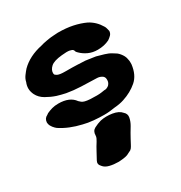

<svg xmlns="http://www.w3.org/2000/svg" viewBox="-150 -519 790 838"><g transform="rotate(-30 245.5 -100.5)"><path d="M187 -108Q187 -108 196.5 -99.5Q206 -91 237 -89Q276 -87 292.5 -89.5Q309 -92 309 -92Q316 -92 319.5 -93Q323 -94 328 -97Q334 -100 338.5 -107.5Q343 -115 343 -122V-128Q343 -141 331.5 -147.5Q320 -154 307 -154Q267 -155 230 -156.5Q193 -158 159 -164Q148 -166 137.5 -169Q127 -172 116 -175Q92 -183 68.5 -196.5Q45 -210 34 -232Q31 -238 28.5 -246.5Q26 -255 26 -264Q26 -279 32 -293Q35 -308 44.5 -321Q54 -334 63 -344Q103 -384 170 -398Q177 -400 184.5 -402Q192 -404 200 -405L212 -407Q224 -409 235.5 -409.5Q247 -410 259 -411Q301 -411 334 -404Q367 -397 395 -384Q429 -366 449 -332Q453 -326 454.5 -319Q456 -312 458 -305Q457 -293 449.5 -285.5Q442 -278 433 -272Q407 -259 374 -259Q348 -259 327.5 -268.5Q307 -278 293 -292Q293 -292 289 -296Q285 -300 284 -304Q284 -307 280.5 -311Q277 -315 265 -317.5Q253 -320 225 -317Q184 -313 168.5 -299Q153 -285 153 -268Q153 -267 154 -262.5Q155 -258 165.5 -253Q176 -248 203 -248Q243 -248 263.5 -247Q284 -246 284 -246Q302 -246 318.5 -243Q335 -240 352 -238Q370 -233 389 -227.5Q408 -222 422 -213Q428 -209 434 -205.5Q440 -202 445 -197Q451 -191 456.5 -183Q462 -175 465 -166Q466 -160 467.5 -154.5Q469 -149 469 -142V-131Q463 -80 432.5 -53.5Q402 -27 359 -13Q338 -6 311 -4Q299 -2 285 -0.5Q271 1 257 1Q231 1 203.5 -1.5Q176 -4 153 -10Q92 -24 48 -53Q41 -58 33 -68Q25 -78 23 -88Q23 -90 22.5 -91.5Q22 -93 22 -95Q23 -115 40 -123Q42 -124 43.5 -125.5Q45 -127 47 -128Q60 -134 74 -138Q88 -142 106 -142Q163 -142 187 -108ZM207 210Q184 210 163.5 205Q143 200 133 187Q119 173 128 157Q138 139 147.5 121Q157 103 168 86Q171 81 174.5 74Q178 67 178 60Q178 38 195 29Q212 20 230 15Q258 9 289 14Q320 19 334 36Q348 48 344.5 66Q341 84 331 101Q321 118 316 126Q310 137 303.5 148.5Q297 160 291 172Q287 180 282 186.5Q277 193 268 196Q255 204 241.5 206.5Q228 209 210 210Z"/></g></svg>

Font: Nerko One
Style: Regular
Weight: 400
Designer: Nermin Kahrimanovic
Foundry: Nermin Kahrimanovic
Version: Version 1.101